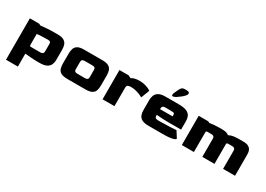

<svg xmlns="http://www.w3.org/2000/svg" viewBox="-4 -1512 3524 2547"><g transform="rotate(30 1758.0 -238.0)"><path d="M60 186V-448H202L227 -435Q272 -440 324 -444Q376 -448 456 -448H486Q553 -448 585.5 -427Q618 -406 628.5 -372.5Q639 -339 639 -300V-149Q639 -105 623.5 -71Q608 -37 570 -18.5Q532 0 466 0H436Q382 0 328.5 -4.5Q275 -9 242 -12V186ZM273 -126H406Q454 -126 454 -166V-282Q454 -302 446 -312Q438 -322 406 -322H397Q333 -322 297.5 -319Q262 -316 242 -314V-157Q242 -135 246.5 -130.5Q251 -126 273 -126Z M892 0Q826 0 793 -19Q760 -38 749.5 -71.5Q739 -105 739 -149V-300Q739 -342 750 -375.5Q761 -409 793.5 -428.5Q826 -448 892 -448H1170Q1236 -448 1268.5 -428.5Q1301 -409 1311.5 -375.5Q1322 -342 1322 -300V-149Q1322 -105 1311.5 -71.5Q1301 -38 1268.5 -19Q1236 0 1170 0ZM972 -126H1091Q1139 -126 1138 -166V-282Q1138 -302 1127.5 -312Q1117 -322 1091 -322H973Q947 -322 936 -312Q925 -302 925 -282V-166Q924 -126 972 -126Z M1432 0V-448H1574L1612 -428Q1658 -458 1734 -458Q1784 -458 1822 -447.5Q1860 -437 1883.5 -425Q1907 -413 1913 -408L1863 -278Q1853 -285 1825.5 -297Q1798 -309 1761 -319.5Q1724 -330 1683 -330H1672Q1644 -330 1629 -320.5Q1614 -311 1614 -279V0Z M2136 0Q2070 0 2034.5 -19Q1999 -38 1986 -71.5Q1973 -105 1973 -149V-300Q1973 -340 1986.5 -373.5Q2000 -407 2035 -427.5Q2070 -448 2136 -448H2343Q2421 -448 2462.5 -429.5Q2504 -411 2519.5 -377.5Q2535 -344 2535 -300V-172H2360Q2270 -172 2223.5 -176Q2177 -180 2158 -181V-166Q2157 -126 2206 -126H2237Q2317 -126 2385 -129.5Q2453 -133 2486 -136L2546 -41Q2546 -31 2529 -22Q2512 -13 2469.5 -6.5Q2427 0 2349 0ZM2158 -268H2350V-282Q2350 -302 2346.5 -310Q2343 -318 2325 -320Q2307 -322 2264 -322H2206Q2158 -322 2158 -282ZM2203 -514Q2203 -527 2212.5 -550.5Q2222 -574 2234 -597.5Q2246 -621 2253 -633Q2262 -647 2275.5 -654.5Q2289 -662 2313 -662H2334Q2362 -662 2372.5 -655.5Q2383 -649 2383 -633Q2383 -617 2363.5 -595.5Q2344 -574 2316.5 -553Q2289 -532 2263 -515Q2252 -508 2237.5 -503Q2223 -498 2213 -500Q2203 -502 2203 -514Z M2646 0V-448H2791L2816 -436Q2845 -441 2881.5 -444.5Q2918 -448 2960 -448H3014Q3043 -448 3070 -440.5Q3097 -433 3110 -419Q3127 -428 3147 -434.5Q3167 -441 3198.5 -444.5Q3230 -448 3279 -448H3329Q3379 -448 3406 -434Q3433 -420 3444.5 -399Q3456 -378 3458.5 -356.5Q3461 -335 3461 -320V0H3278V-282Q3278 -322 3230 -322H3174Q3158 -322 3152 -318Q3146 -314 3146 -300V0H2960V-282Q2960 -322 2912 -322H2861Q2842 -322 2836.5 -318.5Q2831 -315 2831 -300V0Z"/></g></svg>

Font: Goldman
Style: Bold
Weight: 700
Designer: Jaikishan Patel
Version: Version 1.000; ttfautohint (v1.8.3)